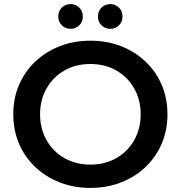

<svg xmlns="http://www.w3.org/2000/svg" viewBox="-20 -909 885 939"><path d="M422 10Q341 10 272 -17Q203 -44 152 -92.5Q101 -141 73 -206.5Q45 -272 45 -350Q45 -428 73 -493.5Q101 -559 152 -607.5Q203 -656 272 -683Q341 -710 422 -710Q504 -710 572.5 -683Q641 -656 692 -607.5Q743 -559 771 -493.5Q799 -428 799 -350Q799 -272 771 -206.5Q743 -141 692 -92.5Q641 -44 572.5 -17Q504 10 422 10ZM422 -104Q493 -104 548.5 -135.5Q604 -167 636 -223Q668 -279 668 -350Q668 -421 636 -477Q604 -533 548.5 -564.5Q493 -596 422 -596Q351 -596 295.5 -564.5Q240 -533 208 -477Q176 -421 176 -350Q176 -279 208 -223Q240 -167 295.5 -135.5Q351 -104 422 -104ZM519 -768Q494 -768 476.5 -785Q459 -802 459 -828Q459 -855 476.5 -872Q494 -889 519 -889Q544 -889 561.5 -872Q579 -855 579 -828Q579 -802 561.5 -785Q544 -768 519 -768ZM325 -768Q300 -768 282.5 -785Q265 -802 265 -828Q265 -855 282.5 -872Q300 -889 325 -889Q350 -889 367.5 -872Q385 -855 385 -828Q385 -802 367.5 -785Q350 -768 325 -768Z"/></svg>

Font: Montserrat SemiBold
Style: Regular
Weight: 600
Designer: Julieta Ulanovsky
Foundry: Julieta Ulanovsky
Version: Version 9.000; ttfautohint (v1.8.4.7-5d5b)